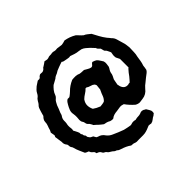

<svg xmlns="http://www.w3.org/2000/svg" viewBox="-149 -777 969 969"><g transform="rotate(-45 335.0 -293.0)"><path d="M628 -343Q627 -328 627 -314Q627 -300 623 -285Q621 -272 619 -259Q617 -246 612 -232Q611 -226 610.5 -219.5Q610 -213 608 -206Q606 -203 604 -200Q602 -197 598 -194Q588 -187 579 -179.5Q570 -172 560 -164Q554 -160 548 -154.5Q542 -149 537 -143Q519 -119 491 -116Q486 -115 480 -114.5Q474 -114 469 -113Q457 -113 445 -120Q421 -141 405 -164Q392 -169 380 -167.5Q368 -166 357 -164Q344 -163 334 -160Q324 -157 316 -150Q310 -149 305 -150Q300 -151 296 -152Q288 -157 279.5 -159.5Q271 -162 263 -163Q257 -168 252 -171.5Q247 -175 243 -179Q238 -184 233 -188.5Q228 -193 221 -199Q221 -200 220 -203Q219 -206 217 -208Q214 -215 207.5 -220.5Q201 -226 200 -235Q199 -243 194.5 -249Q190 -255 190 -266Q191 -274 191.5 -285Q192 -296 190 -309Q187 -323 192 -336Q197 -349 204 -361Q207 -367 211.5 -373Q216 -379 223 -383H235Q239 -385 240 -386Q245 -390 249.5 -393.5Q254 -397 258 -401Q278 -422 308 -435Q314 -436 320.5 -436Q327 -436 334 -436Q338 -436 346 -434Q356 -429 365 -429Q369 -429 374 -428.5Q379 -428 385 -428Q393 -424 401.5 -418.5Q410 -413 420 -411Q428 -411 432 -417Q436 -423 443 -427Q445 -426 449 -425Q453 -424 457 -422Q465 -419 471 -411Q476 -404 479.5 -398.5Q483 -393 486 -388Q489 -378 487.5 -368.5Q486 -359 485 -351Q482 -344 477.5 -337.5Q473 -331 471 -322Q470 -312 466 -304Q462 -296 458 -288Q456 -280 455 -272.5Q454 -265 452 -256Q453 -254 453.5 -250.5Q454 -247 455 -243Q464 -215 491 -218Q494 -220 503 -220Q505 -222 507.5 -225Q510 -228 513 -231Q518 -237 524 -244Q530 -251 535 -259Q540 -264 544 -269.5Q548 -275 553 -278V-339Q551 -344 548 -349Q545 -354 543 -359Q542 -362 542 -367Q542 -372 542 -376Q544 -387 545 -394Q543 -399 540.5 -404Q538 -409 536 -413Q535 -416 531.5 -419Q528 -422 526 -425Q525 -430 523.5 -434.5Q522 -439 521 -444Q517 -449 512.5 -452.5Q508 -456 506 -463Q505 -466 501 -469Q494 -477 486 -485Q478 -493 469 -500Q461 -507 450 -511Q446 -512 442 -512.5Q438 -513 434 -514Q421 -515 408.5 -519Q396 -523 385 -527Q378 -525 371 -526.5Q364 -528 357 -529Q350 -530 344 -531.5Q338 -533 334 -537Q327 -535 320.5 -532.5Q314 -530 308 -528Q299 -525 288 -520Q277 -512 265 -508Q258 -505 252 -499Q245 -495 238.5 -491.5Q232 -488 223 -483Q215 -476 206 -465Q197 -454 192 -439Q190 -433 183 -427Q176 -422 171.5 -414Q167 -406 163 -398Q160 -388 156 -379Q152 -370 148 -360Q147 -355 145 -349.5Q143 -344 139 -339Q133 -329 133 -317Q133 -313 133 -308.5Q133 -304 132 -299Q128 -284 131 -267Q132 -263 131.5 -259Q131 -255 130 -250Q132 -246 135.5 -240Q139 -234 141 -229Q146 -220 145 -213Q145 -209 147.5 -207Q150 -205 150 -201Q150 -195 154 -191Q158 -188 157.5 -184Q157 -180 159 -176Q162 -171 165.5 -167Q169 -163 175 -161Q177 -160 178 -159.5Q179 -159 181 -158L189 -144Q191 -143 192.5 -142Q194 -141 197 -140Q218 -135 230 -116Q241 -102 258 -95Q272 -89 285.5 -83Q299 -77 314 -72Q324 -69 334 -67.5Q344 -66 354 -64Q358 -64 361 -65Q364 -66 367 -67Q370 -68 373.5 -68Q377 -68 379 -68Q384 -68 388 -66.5Q392 -65 396 -67Q404 -69 413 -69Q422 -69 430 -72Q446 -81 463 -68Q465 -68 465 -67.5Q465 -67 466 -67Q478 -48 480 -42.5Q482 -37 480 -25Q478 -24 475.5 -21.5Q473 -19 470 -17Q461 -13 453 -6Q445 1 434 3Q430 2 426 1.5Q422 1 417 1Q408 5 397.5 9Q387 13 376 15Q372 15 369.5 15.5Q367 16 363 16H331Q324 17 317.5 16.5Q311 16 304 13Q300 11 294.5 11Q289 11 284 10Q273 2 261 -3.5Q249 -9 236 -13Q231 -15 226.5 -16.5Q222 -18 218 -22Q215 -25 210.5 -26Q206 -27 202 -31Q196 -37 190 -40Q179 -45 173 -54Q169 -59 163.5 -61Q158 -63 155 -69Q151 -81 133 -86Q132 -89 131.5 -92Q131 -95 129 -98Q125 -102 120 -106Q115 -110 113 -117Q112 -122 102 -124Q101 -125 98.5 -126Q96 -127 93 -129Q87 -143 80.5 -157Q74 -171 70 -187Q69 -193 64 -199Q60 -205 61 -210Q61 -220 56 -225Q52 -230 50 -236.5Q48 -243 49 -250Q47 -259 46 -270Q45 -281 43 -291L47 -300Q46 -305 45 -311Q44 -317 43 -323Q45 -327 46.5 -329.5Q48 -332 49 -335Q52 -347 56.5 -358Q61 -369 61 -381Q61 -389 66 -397Q68 -400 70.5 -403Q73 -406 76 -409Q78 -417 80 -423.5Q82 -430 84 -437Q86 -445 89.5 -453Q93 -461 100 -467Q102 -469 104.5 -473Q107 -477 109 -481Q111 -484 113.5 -487.5Q116 -491 118 -493Q128 -499 135 -513Q139 -521 145 -527Q151 -533 158 -539Q164 -543 170 -547Q176 -551 182 -555H194Q201 -558 205 -565H206L207 -566L209 -567Q213 -571 224 -569Q229 -568 234.5 -570.5Q240 -573 244 -577Q246 -581 248.5 -582.5Q251 -584 253 -585Q259 -589 264.5 -592.5Q270 -596 275 -600Q281 -599 287 -597.5Q293 -596 300 -598Q308 -602 316 -601.5Q324 -601 331 -603Q339 -604 347 -601Q352 -600 355 -600Q358 -600 366 -601Q373 -600 380 -599Q387 -598 396 -597Q410 -599 421 -603Q437 -600 451 -595Q465 -590 480 -581L501 -559Q503 -558 505 -556Q507 -554 508 -553Q518 -549 525.5 -542.5Q533 -536 541 -530Q550 -513 559.5 -495.5Q569 -478 582 -461Q586 -457 589 -453Q592 -449 596 -444Q607 -434 611 -420Q613 -411 616 -403Q619 -395 621 -386Q626 -371 627 -355Q628 -352 628 -348.5Q628 -345 628 -343ZM376 -328Q375 -330 374 -333Q373 -336 371 -338Q363 -345 352 -347.5Q341 -350 331 -357Q331 -357 325 -357Q316 -347 303.5 -339.5Q291 -332 281 -322Q270 -306 270 -290Q270 -274 278 -258Q293 -247 314 -239Q322 -240 330 -241Q338 -242 344 -245Q355 -256 359.5 -269Q364 -282 370 -294Q371 -296 371.5 -297.5Q372 -299 373 -300Z"/></g></svg>

Font: Darumadrop One
Style: Regular
Weight: 400
Version: Version 1.000